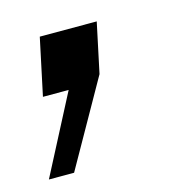

<svg xmlns="http://www.w3.org/2000/svg" viewBox="-111 -163 340 368"><g transform="rotate(-15 58.5 21.5)"><path d="M-56 156 25 0H-26L-2 -113H111L90 -14L-6 156Z"/></g></svg>

Font: Geist Regular
Style: Italic
Weight: 400
Italic angle: -12°
Designer: Basement.studio, Andrés Briganti, Mateo Zaragoza
Foundry: Basement.studio, Vercel, Andrés Briganti, Guido Ferreyra, Mateo Zaragoza
Version: Version 1.500; ttfautohint (v1.8.4.7-5d5b)